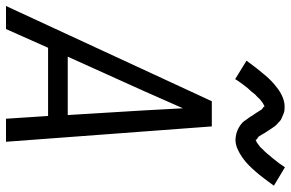

<svg xmlns="http://www.w3.org/2000/svg" viewBox="-190 -766 948 625"><g transform="rotate(90 283.5 -454.0)"><path d="M-9 0 301 -670H383L433 0H358L349 -137H127L66 0ZM346 -201 331 -447Q329 -479 327.5 -511.5Q326 -544 324 -576Q310 -544 295.5 -511.5Q281 -479 267 -447L156 -201ZM229 -746 169 -783Q182 -801 193.5 -815.5Q205 -830 215.5 -842.5Q226 -855 236 -864.5Q246 -874 260 -884.5Q274 -895 289 -901Q304 -907 319 -907Q324 -907 329.5 -906.5Q335 -906 339 -904.5Q343 -903 347.5 -901Q352 -899 357 -897Q362 -895 365 -892Q368 -889 371.5 -886Q375 -883 378.5 -879.5Q382 -876 384.5 -872Q387 -868 390 -864Q393 -860 395 -856.5Q397 -853 399.5 -849.5Q402 -846 405 -841Q408 -836 410.5 -831.5Q413 -827 415.5 -823.5Q418 -820 422.5 -818Q427 -816 426 -812L425 -811Q426 -813 430.5 -814.5Q435 -816 438 -818.5Q441 -821 446 -824.5Q451 -828 452.5 -830Q454 -832 456 -834Q458 -836 460.5 -838.5Q463 -841 465.5 -843.5Q468 -846 470 -848.5Q472 -851 474.5 -854Q477 -857 480 -860.5Q483 -864 486 -867.5Q489 -871 491.5 -874.5Q494 -878 497.5 -882Q501 -886 504 -890.5Q507 -895 510 -899.5Q513 -904 516 -908L576 -872Q563 -854 551.5 -839Q540 -824 529.5 -812Q519 -800 509 -790Q499 -780 485 -770Q471 -760 456 -753.5Q441 -747 426 -747Q421 -747 415.5 -748Q410 -749 406 -750Q402 -751 397 -753Q392 -755 387.5 -757.5Q383 -760 379.5 -762.5Q376 -765 372.5 -768Q369 -771 366 -775Q363 -779 360.5 -783Q358 -787 355 -790.5Q352 -794 350 -798Q348 -802 345.5 -805Q343 -808 340 -813Q337 -818 334 -822.5Q331 -827 329 -830.5Q327 -834 322.5 -836.5Q318 -839 318 -843H319Q319 -842 314.5 -840Q310 -838 307 -836Q304 -834 299 -830Q294 -826 292.5 -824.5Q291 -823 289 -820.5Q287 -818 284.5 -816Q282 -814 279.5 -811.5Q277 -809 275 -806Q273 -803 270.5 -800Q268 -797 265 -794Q262 -791 259 -787.5Q256 -784 253 -780Q250 -776 247 -772Q244 -768 241 -764Q238 -760 235 -755.5Q232 -751 229 -746Z"/></g></svg>

Font: Lode
Style: Italic
Weight: 400
Italic angle: -11°
Monospace: yes
Designer: Belleve Invis
Foundry: Belleve Invis
Version: Version 29.2.0; ttfautohint (v1.8.3)